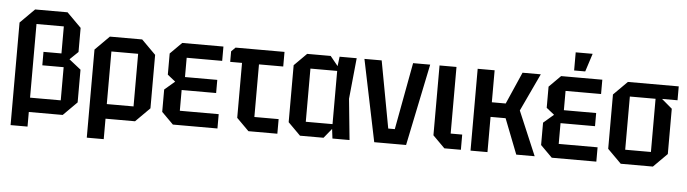

<svg xmlns="http://www.w3.org/2000/svg" viewBox="-51 -950 4684 1309"><g transform="rotate(5 2291.0 -295.0)"><path d="M465 -602V-437L408 -382L489 -318V-94L395 0H127V-98H373V-325H227V-417H350V-602H163V100H47V-602L145 -700H367Z M572 140V-463L669 -560H890L987 -463V-97L890 0H688V140ZM871 -460H688V-100H871Z M1149 0 1069 -80V-233L1139 -293L1085 -336V-481L1164 -560H1446V-462H1203V-330H1424V-240H1188V-98H1454V0Z M1582 -84V-460H1501V-532L1529 -560H1864V-460H1698V-100H1864V0H1666Z M2019 0 1934 -85V-475L2019 -560H2180L2233 -495L2241 -560H2358L2330 -280L2358 0H2241L2233 -65L2180 0ZM2050 -98H2233V-462H2050Z M2527 0 2411 -560H2529L2614 -101H2659L2744 -560H2861L2745 0Z M2925 -560H3041V-104H3120V0H3007L2925 -82Z M3186 0V-560H3302V-341H3397L3493 -560H3618L3497 -302L3625 0H3499L3405 -241H3302V0Z M3742 0 3662 -80V-233L3732 -293L3678 -336V-481L3757 -560H4039V-462H3796V-330H4017V-240H3781V-98H4047V0ZM3842 -606V-730H3958L3918 -606Z M4120 -94V-466L4214 -560H4562V-465H4456L4528 -404V-94L4434 0H4214ZM4236 -98H4412V-462H4236Z"/></g></svg>

Font: Tektur SemiCondensed Medium
Style: Regular
Weight: 500
Width: 4
Designer: Adam Jagosz
Foundry: Adam Jagosz
Version: Version 1.005;gftools[0.9.30]